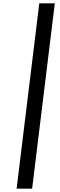

<svg xmlns="http://www.w3.org/2000/svg" viewBox="-20 -831 357 1144"><path d="M79 293 214 -811H306.5L171.5 293Z"/></svg>

Font: Expletus Sans Medium
Style: Italic
Weight: 500
Italic angle: -7°
Version: Version 7.500